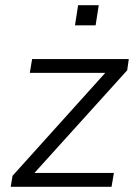

<svg xmlns="http://www.w3.org/2000/svg" viewBox="-20 -715 526 735"><path d="M21 0 28 -42 400 -455 403 -436H94L103 -489H473L467 -446L92 -31L89 -53H416L407 0ZM267 -618 279 -695H358L346 -618Z"/></svg>

Font: Nunito Sans 10pt Light
Style: Italic
Weight: 300
Italic angle: -9°
Designer: Vernon Adams
Foundry: Vernon Adams
Version: Version 3.101;gftools[0.9.27]